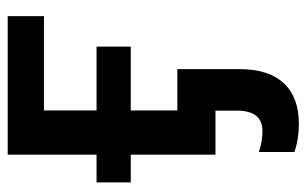

<svg xmlns="http://www.w3.org/2000/svg" viewBox="-169 -411 797 499"><g transform="rotate(-90 229.5 -161.5)"><path d="M437 -445.8H191.9V-309.1H357.9V-220.2H191.9V0H77.1V-220.2H4.9V-309.1H77.1V-540H437ZM157.2 216.8Q117.7 216.8 84 205.1V112.8Q110.8 122.1 138.2 122.1Q191.4 122.1 191.4 56.2V-99.1H299.3V63Q299.3 138.2 262.7 177.5Q226.1 216.8 157.2 216.8Z"/></g></svg>

Font: JBL Sans
Style: Semibold
Weight: 600
Version: Version 1.10